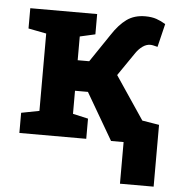

<svg xmlns="http://www.w3.org/2000/svg" viewBox="-52 -586 752 810"><g transform="rotate(5 324.5 -180.5)"><path d="M44.4 0V-85.4L120.6 -100.1V-427.7L44.4 -442.4V-528.3H327.6V-442.4L262.7 -427.7V-327.1H311.5L390.6 -444.3Q420.4 -490.2 452.6 -513.4Q484.9 -536.6 530.8 -536.6Q558.1 -536.6 578.1 -529.8Q598.1 -522.9 617.2 -511.2L593.3 -412.6Q579.6 -416 574.5 -417.2Q569.3 -418.5 562 -418.5Q545.4 -418.5 529.8 -407.2Q514.2 -396 502.4 -378.9L434.1 -279.3L556.6 -97.2L628.4 -85.4V0H432.6L317.4 -197.8H262.7V-100.1L327.6 -85.4V0ZM485.8 176.3V-79.1H628.4V176.3Z"/></g></svg>

Font: Robotiche
Style: Bold
Weight: 700
Designer: Google
Version: Version 2.001